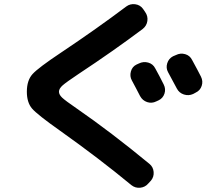

<svg xmlns="http://www.w3.org/2000/svg" viewBox="-20 -815 1040 911"><path d="M716.8 -490.2Q735.4 -457 756.8 -414.1Q767.6 -392.6 760.3 -370.6Q752.9 -348.6 732.4 -338.9L721.7 -334Q700.2 -323.2 678.2 -330.6Q656.2 -337.9 644.5 -359.4Q637.7 -372.1 625 -397Q612.3 -421.9 605.5 -433.6Q594.7 -453.1 601.1 -476.1Q607.4 -499 627.9 -508.8L638.7 -513.7Q660.2 -524.4 683.1 -518.1Q706.1 -511.7 716.8 -490.2ZM891.6 -530.3Q919.9 -478.5 933.6 -451.2Q944.3 -429.7 937 -407.7Q929.7 -385.7 909.2 -376L896.5 -369.1Q875 -359.4 852.5 -366.7Q830.1 -374 819.3 -394.5L777.3 -472.7Q766.6 -492.2 773.4 -514.6Q780.3 -537.1 800.8 -547.9L814.5 -553.7Q835.9 -564.5 858.4 -558.1Q880.9 -551.8 891.6 -530.3ZM265.6 -194.3Q156.2 -271.5 131.8 -300.3Q107.4 -329.1 107.4 -379.9Q107.4 -433.6 134.3 -463.4Q161.1 -493.2 269.5 -565.4Q440.4 -679.7 579.1 -784.2Q597.7 -797.9 621.1 -794.9Q644.5 -792 658.2 -773.4L668.9 -757.8Q682.6 -738.3 679.2 -715.3Q675.8 -692.4 657.2 -677.7Q519.5 -574.2 352.5 -463.9Q293.9 -424.8 276.9 -409.7Q259.8 -394.5 259.8 -379.9Q259.8 -366.2 274.4 -352.1Q289.1 -337.9 344.7 -299.8Q505.9 -188.5 689.5 -37.1Q707 -22.5 709 1Q710.9 24.4 696.3 42L683.6 55.7Q668.9 73.2 645.5 75.7Q622.1 78.1 603.5 63.5Q451.2 -62.5 265.6 -194.3Z"/></svg>

Font: Rounded Mgen+ 1m bold
Style: Bold
Weight: 700
Designer: [Source Han Sans]
Ryoko NISHIZUKA  (kana & ideographs); Paul D. Hunt (Latin, Greek & Cyrillic); Wenlong ZHANG  (bopomofo
Version: Version 1.059.20150602